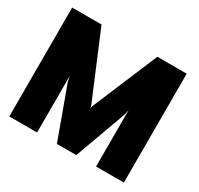

<svg xmlns="http://www.w3.org/2000/svg" viewBox="-141 -834 1046 1008"><g transform="rotate(30 382.0 -330.0)"><path d="M719.5 0H551V-342L544.5 -311.5L431 0H313.5L200 -311.5L193.5 -342V0H25V-660H203L367.5 -268L372 -250L377 -268L541.5 -660H719.5Z"/></g></svg>

Font: Lucymar Sans ExtraBold
Style: Regular
Weight: 800
Foundry: The League of Moveable Type (original font) / Main changes by Cristiano Sobral with portions from Mirco Monsees
Version: Version 2.001;August 30, 2020;FontCreator 13.0.0.2681 64-bit